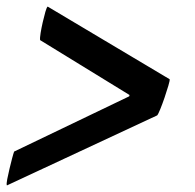

<svg xmlns="http://www.w3.org/2000/svg" viewBox="-26 -564 593 584"><path d="M490 -323Q491 -320 486 -303Q481 -286 474.5 -267Q468 -248 461.5 -232Q455 -216 452 -213L-5 0Q-7 -4 -4 -19Q-1 -34 3 -51Q7 -68 11 -83Q15 -98 17 -103L367 -271L368 -275L96 -442Q95 -448 97.5 -463.5Q100 -479 104 -496.5Q108 -514 112 -528Q116 -542 119 -544Z"/></svg>

Font: Lusitana
Style: Bold Italic
Weight: 700
Designer: Ana Paula Megda
Foundry: Ana Paula Megda
Version: Version 1.000; ttfautohint (v1.1) -l 8 -r 50 -G 200 -x 14 -D